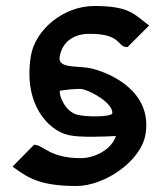

<svg xmlns="http://www.w3.org/2000/svg" viewBox="-20 -610 518 641"><path d="M22 -54 30 -48C73 -17 114 11 235 11C329 11 452 -72 466 -163C488 -301 356 -364 287 -381C245 -392 173 -379 179 -419C187 -471 227 -498 281 -497C384 -497 372 -455 401 -453H406L478 -525L470 -531C429 -561 413 -590 295 -590C190 -590 97 -509 83 -423C57 -261 142 -174 209 -159C248 -150 333 -154 367 -156C353 -111 296 -82 250 -82C148 -82 127 -123 99 -126L94 -127ZM180 -307C191 -309 240 -316 257 -312C288 -304 358 -265 355 -231C346 -219 269 -219 238 -227C198 -237 176 -291 180 -307Z"/></svg>

Font: Charger Sport
Style: BdNrwObl
Weight: 700
Designer: Jasper
Foundry: Cannot Into Space Fonts
Version: Version 1.1